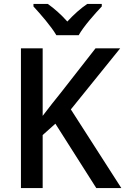

<svg xmlns="http://www.w3.org/2000/svg" viewBox="-20 -961 640 981"><path d="M500 -941H426C393 -919 357 -887 324 -851C292 -887 257 -918 224 -941H151V-928C186 -890 242 -826 268 -781H382C407 -826 465 -891 500 -928ZM600 0 342 -402 594 -714H468L293 -490C261 -450 228 -409 198 -369V-714H87V0H198V-271L263 -329L472 0Z"/></svg>

Font: Noto Sans Thai Medium
Style: Regular
Weight: 500
Designer: Monotype Design Team
Foundry: Monotype Imaging Inc.
Version: Version 1.901